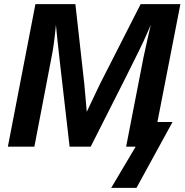

<svg xmlns="http://www.w3.org/2000/svg" viewBox="-20 -708 891 927"><path d="M851 -688 740 -119H813L639 199H517L635 0H589L673 -432Q687 -498 695 -532L708 -588L687 -540Q676 -514 652 -465Q636 -430 418 0H316L270 -400L258 -508L250 -588L248 -567Q239 -479 229 -433L146 0H18L151 -688H344L387 -303L399 -168L412 -196L462 -301L659 -688Z"/></svg>

Font: Libra Sans
Style: Bold Italic
Weight: 700
Italic angle: -12°
Foundry: Context Ltd
Version: Version 1.002